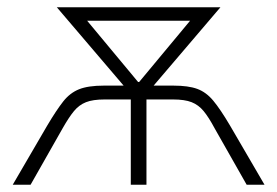

<svg xmlns="http://www.w3.org/2000/svg" viewBox="-20 -507 761 527"><path d="M15 0 110 -163Q135 -205 153.5 -228.5Q172 -252 197 -262Q222 -272 265 -272H328L327 -263L136 -487H585L394 -263L393 -272H456Q497 -272 521.5 -263Q546 -254 565.5 -230.5Q585 -207 611 -163L706 0H657L569 -155Q553 -185 539 -202Q525 -219 506 -226.5Q487 -234 455 -234H382V0H339V-234H267Q235 -234 216 -226.5Q197 -219 183 -202Q169 -185 152 -155L64 0ZM359 -282H362L515 -466L516 -450H205L206 -466Z"/></svg>

Font: Nunito Sans 10pt SemiCondensed ExtraLight
Style: Regular
Weight: 250
Width: 4
Designer: Vernon Adams
Foundry: Vernon Adams
Version: Version 3.101;gftools[0.9.27]